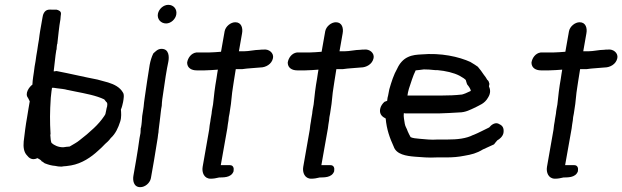

<svg xmlns="http://www.w3.org/2000/svg" viewBox="-20 -696 2573 794"><path d="M96 -291 103 -277C99 -257 96 -233 92 -211C86 -178 82 -145 78 -111C76 -89 78 -67 92 -53C99 -44 112 -31 135 -42C140 -39 151 -34 152 -29C158 -27 159 -24 166 -20H167C180 -15 193 -11 208 -10C216 -8 225 -7 233 -7H235C241 -8 247 -9 252 -9H253C260 -10 268 -11 274 -12C319 -20 357 -46 386 -73C396 -82 405 -90 415 -101C422 -107 430 -114 438 -125C458 -143 469 -168 477 -193C483 -211 481 -231 480 -243C484 -252 487 -264 489 -274C491 -286 495 -305 488 -314C476 -335 453 -347 427 -355L383 -367C326 -378 272 -391 215 -402H211C208 -401 206 -401 202 -401C206 -429 208 -461 213 -490L214 -491C214 -498 215 -505 216 -513L217 -514C221 -548 224 -584 230 -617V-618C231 -628 231 -633 232 -637C234 -650 222 -654 214 -656H194C192 -656 188 -657 181 -656C162 -654 157 -633 156 -625L146 -568C144 -557 143 -547 141 -532C139 -519 136 -505 134 -488C131 -473 129 -457 127 -443C124 -428 122 -414 120 -397C119 -391 118 -383 117 -377C115 -366 115 -357 114 -346C101 -337 81 -309 96 -291ZM195 -333H202C204 -333 208 -332 215 -331C231 -329 246 -328 259 -324H260L289 -318C334 -309 378 -301 411 -285L419 -275C423 -272 425 -269 423 -256L421 -249L419 -239C418 -235 417 -231 416 -225C416 -224 415 -222 411 -216C399 -198 384 -181 368 -166C349 -148 330 -132 309 -116C297 -106 286 -101 268 -90C261 -89 260 -89 257 -89H255C253 -88 247 -88 241 -87C221 -87 204 -95 193 -105C190 -113 189 -121 188 -138L189 -142C186 -194 186 -232 190 -292C191 -300 192 -309 193 -319C194 -323 194 -327 195 -333Z M633 -639C629 -617 645 -599 667 -599C687 -599 706 -617 709 -636C713 -658 698 -676 676 -676C656 -676 637 -659 633 -639ZM599 -428C591 -382 585 -335 578 -289C576 -277 575 -265 574 -255L572 -241L568 -216C567 -201 566 -183 563 -168L562 -167C562 -161 561 -154 561 -146L557 -125C553 -94 548 -64 543 -34L532 29C528 49 532 78 560 78C580 78 600 61 604 41L617 -33C622 -64 627 -95 632 -125L634 -141C635 -145 636 -152 636 -158C638 -170 639 -187 641 -198V-199C642 -210 644 -220 645 -233C646 -241 647 -250 649 -259V-260C649 -267 650 -275 651 -285C658 -328 663 -372 671 -415L676 -440C680 -460 680 -494 648 -494C632 -494 623 -483 614 -475C607 -461 602 -444 599 -428Z M754 -435C755 -415 772 -405 793 -405H827C846 -405 862 -407 881 -408C880 -400 877 -387 875 -370C869 -337 864 -296 861 -264C859 -252 856 -240 855 -226L851 -203L850 -195C848 -184 846 -173 845 -160L818 -6C814 17 824 43 851 43C863 43 874 41 886 38C900 37 936 41 946 12V10C948 0 945 -13 931 -13H893L920 -165C921 -175 923 -187 925 -199V-200C925 -207 927 -216 929 -226C931 -239 933 -253 935 -266C936 -277 938 -294 940 -313C943 -329 944 -345 947 -360C950 -380 953 -399 955 -410H981C1007 -414 1029 -414 1057 -417C1078 -417 1104 -430 1109 -456C1113 -477 1092 -494 1070 -491C1066 -491 1059 -491 1053 -490C1034 -490 1009 -484 990 -484H968L981 -558C985 -579 979 -604 953 -604C934 -604 913 -587 909 -567L894 -482C878 -481 860 -479 844 -479H792C770 -476 757 -456 754 -438Z M1170 -435C1171 -415 1188 -405 1209 -405H1243C1262 -405 1278 -407 1297 -408C1296 -400 1293 -387 1291 -370C1285 -337 1280 -296 1277 -264C1275 -252 1272 -240 1271 -226L1267 -203L1266 -195C1264 -184 1262 -173 1261 -160L1234 -6C1230 17 1240 43 1267 43C1279 43 1290 41 1302 38C1316 37 1352 41 1362 12V10C1364 0 1361 -13 1347 -13H1309L1336 -165C1337 -175 1339 -187 1341 -199V-200C1341 -207 1343 -216 1345 -226C1347 -239 1349 -253 1351 -266C1352 -277 1354 -294 1356 -313C1359 -329 1360 -345 1363 -360C1366 -380 1369 -399 1371 -410H1397C1423 -414 1445 -414 1473 -417C1494 -417 1520 -430 1525 -456C1529 -477 1508 -494 1486 -491C1482 -491 1475 -491 1469 -490C1450 -490 1425 -484 1406 -484H1384L1397 -558C1401 -579 1395 -604 1369 -604C1350 -604 1329 -587 1325 -567L1310 -482C1294 -481 1276 -479 1260 -479H1208C1186 -476 1173 -456 1170 -438Z M1552 -245C1548 -222 1563 -212 1575 -206C1579 -160 1592 -125 1608 -90C1619 -57 1660 -51 1696 -48C1724 -46 1753 -43 1786 -45H1825C1853 -45 1876 -47 1901 -52C1930 -57 1951 -62 1977 -78C1991 -84 2008 -92 2023 -99C2027 -105 2032 -110 2037 -116C2045 -120 2059 -131 2062 -146C2065 -165 2059 -176 2046 -182C2029 -194 2011 -179 2003 -169C1982 -159 1960 -147 1938 -138H1937C1908 -123 1872 -119 1829 -119H1789C1762 -117 1741 -120 1716 -122C1701 -123 1685 -125 1678 -129C1674 -136 1669 -146 1666 -153C1662 -166 1656 -172 1654 -184C1652 -199 1648 -213 1650 -228C1654 -227 1659 -227 1661 -227H1795C1823 -228 1850 -229 1878 -231C1906 -231 1926 -243 1944 -251H1945L1946 -252C1962 -261 1984 -267 1998 -292C2011 -312 2007 -328 2002 -339L2004 -349C2002 -356 2001 -362 1995 -366C1991 -373 1986 -381 1980 -388C1974 -398 1965 -409 1956 -420C1947 -426 1939 -432 1928 -438H1927V-439C1877 -462 1803 -478 1723 -471C1705 -470 1686 -469 1667 -460C1647 -451 1632 -433 1623 -413C1608 -387 1599 -358 1590 -327L1585 -301C1583 -295 1582 -289 1581 -279L1570 -275C1562 -268 1554 -257 1552 -245ZM1665 -301C1666 -309 1668 -319 1671 -329C1680 -355 1687 -381 1699 -405C1708 -406 1720 -407 1733 -409C1747 -409 1763 -408 1780 -406H1789C1823 -403 1857 -395 1880 -383C1888 -378 1908 -368 1907 -362C1910 -355 1910 -347 1915 -343C1920 -337 1927 -326 1927 -320C1919 -317 1913 -313 1905 -310C1899 -308 1892 -305 1890 -305H1889C1863 -302 1835 -301 1808 -301Z M2178 -435C2179 -415 2196 -405 2217 -405H2251C2270 -405 2286 -407 2305 -408C2304 -400 2301 -387 2299 -370C2293 -337 2288 -296 2285 -264C2283 -252 2280 -240 2279 -226L2275 -203L2274 -195C2272 -184 2270 -173 2269 -160L2242 -6C2238 17 2248 43 2275 43C2287 43 2298 41 2310 38C2324 37 2360 41 2370 12V10C2372 0 2369 -13 2355 -13H2317L2344 -165C2345 -175 2347 -187 2349 -199V-200C2349 -207 2351 -216 2353 -226C2355 -239 2357 -253 2359 -266C2360 -277 2362 -294 2364 -313C2367 -329 2368 -345 2371 -360C2374 -380 2377 -399 2379 -410H2405C2431 -414 2453 -414 2481 -417C2502 -417 2528 -430 2533 -456C2537 -477 2516 -494 2494 -491C2490 -491 2483 -491 2477 -490C2458 -490 2433 -484 2414 -484H2392L2405 -558C2409 -579 2403 -604 2377 -604C2358 -604 2337 -587 2333 -567L2318 -482C2302 -481 2284 -479 2268 -479H2216C2194 -476 2181 -456 2178 -438Z"/></svg>

Font: Scribbler
Style: ExBdIta
Weight: 800
Designer: Mew Too
Foundry: Cannot Into Space Fonts
Version: Version 1.001